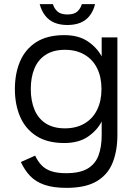

<svg xmlns="http://www.w3.org/2000/svg" viewBox="-20 -681 664 929"><path d="M291 -511Q360 -511 404.5 -481Q449 -451 472 -408V-500H548V-27Q548 48 525 106Q502 164 448 196Q394 228 302 228Q237 228 194.5 213Q152 198 125.5 170Q99 142 81 103L150 72Q163 100 181.5 119Q200 138 228.5 147.5Q257 157 300 157Q366 157 403.5 135Q441 113 456.5 71.5Q472 30 472 -27V-93Q449 -49 404.5 -19Q360 11 291 11Q209 11 156 -23Q103 -57 77.5 -116Q52 -175 52 -250Q52 -326 77.5 -385Q103 -444 156 -477.5Q209 -511 291 -511ZM129 -250Q129 -193 147 -150Q165 -107 202 -83.5Q239 -60 294 -60Q349 -60 389 -83.5Q429 -107 450 -150Q471 -193 471 -250Q471 -308 450 -350.5Q429 -393 389 -416.5Q349 -440 294 -440Q239 -440 202 -416.5Q165 -393 147 -350.5Q129 -308 129 -250ZM306 -560Q271 -560 244 -571Q217 -582 199 -605Q181 -628 172 -661H236Q242 -640 258 -625.5Q274 -611 306 -611Q339 -611 354.5 -625.5Q370 -640 376 -661H440Q432 -628 414 -605Q396 -582 369 -571Q342 -560 306 -560Z"/></svg>

Font: Nata Sans
Style: Regular
Weight: 400
Designer: Daniel Uzquiano Cruz
Version: Version 1.001